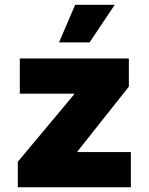

<svg xmlns="http://www.w3.org/2000/svg" viewBox="-20 -793 632 813"><path d="M55.4 0V-108L294 -393.5V-396.3H63.9V-545.5H525.6V-426.1L308.2 -152V-149.1H534.1V0ZM230.1 -613.6 298.3 -772.7H465.9L359.4 -613.6Z"/></svg>

Font: Inter P Black
Style: Regular
Weight: 900
Designer: Rasmus Andersson
Foundry: rsms
Version: Version 3.018;git-588b23468